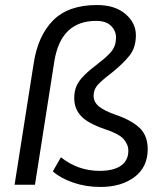

<svg xmlns="http://www.w3.org/2000/svg" viewBox="-20 -734 655 763"><path d="M379 9Q321 9 270.5 -8.5Q220 -26 190 -53L222 -109Q290 -55 376 -55Q431 -55 460.5 -75.5Q490 -96 490 -135Q490 -160 471 -181.5Q452 -203 396 -221Q329 -244 302 -273Q275 -302 275 -344Q275 -371 284 -392Q293 -413 314.5 -434.5Q336 -456 373 -484Q405 -508 423 -530Q441 -552 441 -585Q441 -612 421 -631.5Q401 -651 362 -651Q222 -651 196 -491L119 0H38L114 -483Q131 -593 191.5 -653.5Q252 -714 365 -714Q437 -714 478.5 -678.5Q520 -643 520 -594Q520 -545 495 -513.5Q470 -482 428 -448Q391 -420 371.5 -400Q352 -380 352 -353Q352 -329 372.5 -311.5Q393 -294 442 -277Q503 -256 535 -225.5Q567 -195 567 -141Q567 -70 514.5 -30.5Q462 9 379 9Z"/></svg>

Font: Nunito Sans
Style: Italic
Weight: 400
Italic angle: -9°
Designer: Vernon Adams
Foundry: Vernon Adams
Version: Version 3.006; ttfautohint (v1.8.3)